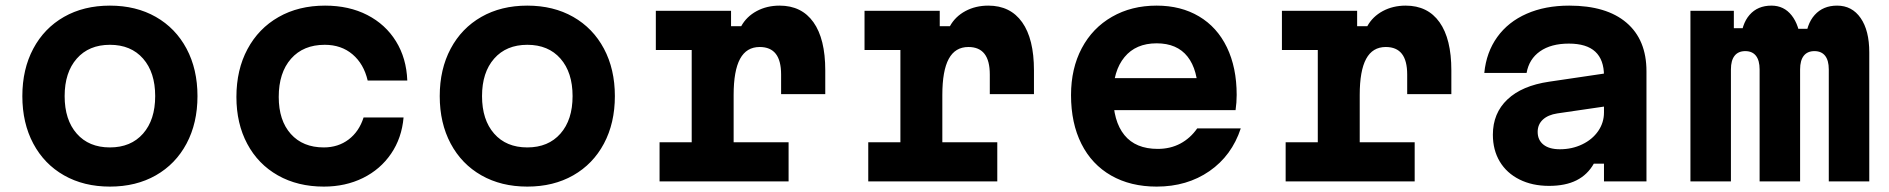

<svg xmlns="http://www.w3.org/2000/svg" viewBox="-20 -652 6790 690"><path d="M60.3 -306.6Q60.3 -403.4 99.6 -477.1Q138.9 -550.8 209.9 -591.3Q280.9 -631.8 374.9 -631.8Q468.9 -631.8 540 -591.3Q611.1 -550.8 650.4 -477.1Q689.7 -403.4 689.7 -306.6Q689.7 -209.7 650.4 -136Q611.1 -62.3 540.1 -21.9Q469.1 18.6 375.1 18.6Q281.1 18.6 210 -21.9Q138.9 -62.3 99.6 -136Q60.3 -209.7 60.3 -306.6ZM537.7 -306.6Q537.7 -391.8 494.2 -441.4Q450.7 -491 375.1 -491Q299.5 -491 255.9 -441.4Q212.3 -391.8 212.3 -306.6Q212.3 -221.3 255.8 -171.8Q299.3 -122.2 374.9 -122.2Q450.5 -122.2 494.1 -171.8Q537.7 -221.3 537.7 -306.6Z M829.6 -303.6Q829.6 -401.2 869.4 -475.5Q909.2 -549.8 981.2 -590.8Q1053.1 -631.8 1148.3 -631.8Q1234.3 -631.8 1299.9 -598.1Q1365.5 -564.4 1403.1 -503.5Q1440.7 -442.7 1443.7 -362.7H1301.3Q1287.3 -422.5 1246.9 -456.7Q1206.5 -491 1147 -491Q1070.1 -491 1025.9 -440.9Q981.7 -390.7 981.7 -303.6Q981.7 -219.1 1025.1 -170.6Q1068.4 -122.2 1143.6 -122.2Q1195.2 -122.2 1232.9 -150.7Q1270.6 -179.3 1286.6 -229.8H1430.3Q1423.9 -156.1 1385.5 -99.7Q1347.1 -43.3 1284.3 -12.3Q1221.5 18.6 1143.8 18.6Q1049.9 18.6 978.7 -21.7Q907.5 -62 868.6 -135Q829.6 -208 829.6 -303.6Z M1560.3 -306.6Q1560.3 -403.4 1599.6 -477.1Q1638.9 -550.8 1709.9 -591.3Q1780.9 -631.8 1874.9 -631.8Q1968.9 -631.8 2040 -591.3Q2111.1 -550.8 2150.4 -477.1Q2189.7 -403.4 2189.7 -306.6Q2189.7 -209.7 2150.4 -136Q2111.1 -62.3 2040.1 -21.9Q1969.1 18.6 1875.1 18.6Q1781.1 18.6 1710 -21.9Q1638.9 -62.3 1599.6 -136Q1560.3 -209.7 1560.3 -306.6ZM2037.7 -306.6Q2037.7 -391.8 1994.2 -441.4Q1950.7 -491 1875.1 -491Q1799.5 -491 1755.9 -441.4Q1712.3 -391.8 1712.3 -306.6Q1712.3 -221.3 1755.8 -171.8Q1799.3 -122.2 1874.9 -122.2Q1950.5 -122.2 1994.1 -171.8Q2037.7 -221.3 2037.7 -306.6Z M2607.2 -613.1V-557.9H2643.8Q2662.8 -592.5 2699.4 -612.2Q2736 -631.8 2781.7 -631.8Q2861 -631.8 2903.4 -572Q2945.8 -512.3 2945.8 -399V-313.7H2787.1V-384.3Q2787.1 -434 2768 -458.5Q2748.9 -483.1 2710.2 -483.1Q2662.7 -483.1 2639.6 -440.5Q2616.5 -397.9 2616.5 -310.8V-140.8H2814V0H2350.3V-140.8H2465.8V-472.3H2336.9V-613.1Z M3357.2 -613.1V-557.9H3393.8Q3412.8 -592.5 3449.4 -612.2Q3486 -631.8 3531.7 -631.8Q3611 -631.8 3653.4 -572Q3695.8 -512.3 3695.8 -399V-313.7H3537.1V-384.3Q3537.1 -434 3518 -458.5Q3498.9 -483.1 3460.2 -483.1Q3412.7 -483.1 3389.6 -440.5Q3366.5 -397.9 3366.5 -310.8V-140.8H3564V0H3100.3V-140.8H3215.8V-472.3H3086.9V-613.1Z M4333.7 -371.2 4285.5 -310.3Q4285.5 -400.7 4247.8 -448.5Q4210.1 -496.3 4136.7 -496.3Q4061.9 -496.3 4021.1 -446.7Q3980.3 -397.1 3980.3 -310.3Q3980.3 -216.4 4020.8 -166.6Q4061.2 -116.9 4140.7 -116.9Q4185.8 -116.9 4221.8 -136Q4257.7 -155.1 4282.5 -190.6H4439Q4406.8 -92.7 4326.4 -37Q4246 18.6 4136.7 18.6Q4042.8 18.6 3973.2 -21.2Q3903.6 -61 3866.3 -135.1Q3829 -209.3 3829 -310.3Q3829 -405.9 3867.6 -478.7Q3906.2 -551.5 3976.2 -591.6Q4046.1 -631.8 4136.7 -631.8Q4223.9 -631.8 4289 -593.1Q4354.1 -554.5 4389.2 -481.9Q4424.3 -409.2 4424.3 -310.9Q4424.3 -283.5 4420.3 -256.1H3954.7V-371.2Z M4857.2 -613.1V-557.9H4893.8Q4912.8 -592.5 4949.4 -612.2Q4986 -631.8 5031.7 -631.8Q5111 -631.8 5153.4 -572Q5195.8 -512.3 5195.8 -399V-313.7H5037.1V-384.3Q5037.1 -434 5018 -458.5Q4998.9 -483.1 4960.2 -483.1Q4912.7 -483.1 4889.6 -440.5Q4866.5 -397.9 4866.5 -310.8V-140.8H5064V0H4600.3V-140.8H4715.8V-472.3H4586.9V-613.1Z M5755 -270.5 5576.5 -244.4Q5543.1 -239.3 5524.5 -222Q5506 -204.6 5506 -178.1Q5506 -148.7 5526.8 -132.2Q5547.5 -115.6 5585.9 -115.6Q5629.7 -115.6 5666.1 -133.2Q5702.6 -150.7 5723.5 -181Q5744.3 -211.3 5744.3 -247.8V-380Q5744.3 -437.1 5713.1 -466.2Q5681.8 -495.3 5618 -495.3Q5553.9 -495.3 5514.4 -467.5Q5475 -439.8 5466.2 -390H5314.2Q5321.5 -464.3 5360.8 -518.9Q5400.1 -573.5 5466.4 -602.6Q5532.7 -631.8 5619.4 -631.8Q5753.2 -631.8 5825.1 -570.5Q5897 -509.2 5897 -395.9V0H5744.3V-63.9H5707.8Q5685.3 -24 5645.6 -4Q5605.9 16 5546.9 16Q5486.5 16 5440.6 -7Q5394.6 -30 5369.8 -71.4Q5345 -112.9 5345 -167.9Q5345 -245.2 5397.3 -294.6Q5449.5 -344.1 5547.1 -358.4L5755 -389.1Z M6211 -613.1V-550.7H6304.5L6235.5 -504.1Q6238.5 -565.3 6267.5 -598.5Q6296.5 -631.8 6346.2 -631.8Q6391.1 -631.8 6418.8 -596.6Q6446.5 -561.5 6451.6 -499.3L6394.5 -548.6H6536.3L6468.4 -504.1Q6471.4 -564.9 6501.6 -598.3Q6531.8 -631.8 6582.1 -631.8Q6635.8 -631.8 6666.7 -587.1Q6697.7 -542.4 6697.7 -463.7V0H6552.2V-402.6Q6552.2 -434.8 6539 -451.6Q6525.7 -468.3 6500.6 -468.3Q6475.5 -468.3 6462.3 -451.6Q6449.1 -434.8 6449.1 -402.6V0H6303.6V-402.6Q6303.6 -434.8 6290.4 -451.6Q6277.2 -468.3 6252.1 -468.3Q6226.9 -468.3 6213.7 -451.6Q6200.5 -434.8 6200.5 -402.6V0H6055V-613.1Z"/></svg>

Font: Martian Mono Custom sWd Rg
Style: Regular
Weight: 400
Width: 6
Monospace: yes
Designer: Alex Havermale
Foundry: Evil Martians
Version: Version 1.000